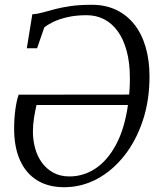

<svg xmlns="http://www.w3.org/2000/svg" viewBox="-20 -771 674 802"><path d="M92 -569.5 115 -711.5Q135.5 -712.5 158 -718.8Q180.5 -725 208.5 -732.5Q236.5 -740 274.2 -745.5Q312 -751 363.5 -751Q421 -751 465.8 -729.5Q510.5 -708 541.5 -668.5Q572.5 -629 588.5 -573.8Q604.5 -518.5 604.5 -451.5Q604.5 -351 576.2 -266.5Q548 -182 498.5 -119.8Q449 -57.5 384.8 -23.2Q320.5 11 247.5 11Q182 11 135.2 -17.8Q88.5 -46.5 63.8 -101.2Q39 -156 39 -234Q39 -277 44.5 -315.8Q50 -354.5 58 -375.5L519.5 -376Q520.5 -387 521.2 -398.2Q522 -409.5 522.2 -421.2Q522.5 -433 522.5 -445Q522.5 -509 509.2 -558Q496 -607 472 -640.2Q448 -673.5 415 -690.5Q382 -707.5 342 -707.5Q297.5 -707.5 262.5 -699.5Q227.5 -691.5 203.2 -679.8Q179 -668 165 -656.5L135 -569.5ZM514.5 -332.5H132.5Q126.5 -306.5 122 -278.5Q117.5 -250.5 117.5 -221Q117.5 -185 126.8 -151.5Q136 -118 155 -91.8Q174 -65.5 202.8 -49.8Q231.5 -34 270 -34Q329.5 -34 379.8 -67.8Q430 -101.5 465.2 -167.8Q500.5 -234 514.5 -332.5Z"/></svg>

Font: Merriweather 24pt Light
Style: Italic
Weight: 300
Italic angle: -7.8°
Version: Version 2.101